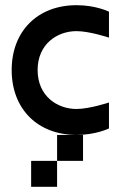

<svg xmlns="http://www.w3.org/2000/svg" viewBox="-20 -520 490 740"><path d="M275 -500C125 -500 25 -400 25 -250C25 -100 125 0 275 0C350 0 400 -25 400 -25V-125C400 -125 325 -100 275 -100C200 -100 125 -150 125 -250C125 -350 200 -400 275 -400C325 -400 400 -375 400 -375V-475C400 -475 350 -500 275 -500ZM100 200H200V100H100ZM200 100H300V0H200Z"/></svg>

Font: LS-VG5000
Style: Regular
Weight: 400
Designer: Justin Bihan, 2021
Foundry: Justin Bihan, 2021
Version: Version 1.000;Glyphs 3.1.2 (3151)